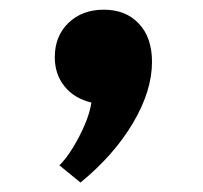

<svg xmlns="http://www.w3.org/2000/svg" viewBox="-20 -204 418 396"><path d="M146 172.5 102.5 137Q115.5 124.5 129.5 102Q143.5 79.5 154.5 54Q165.5 28.5 168.5 7.5Q133 -1 113 -26Q93 -51 93 -86Q93 -129.5 121.2 -156.8Q149.5 -184 194 -184Q239.5 -184 266.5 -155.2Q293.5 -126.5 293.5 -76.5Q293.5 -16.5 254.2 49.8Q215 116 146 172.5Z"/></svg>

Font: Spartan Thin
Style: Bold
Weight: 700
Version: Version 1.004